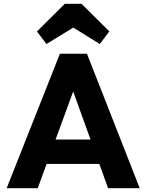

<svg xmlns="http://www.w3.org/2000/svg" viewBox="-20 -988 768 1008"><path d="M15 0 294.5 -706H436.5L713.5 0H547.5L336 -586H393L178 0ZM174 -127.5V-255.5H558.5V-127.5ZM224 -757 174 -823 320 -968H408L554 -823L504 -757L306.5 -879L422.5 -878.5Z"/></svg>

Font: Marine Company Thin
Style: Regular
Weight: 100
Designer: Rodrigo Fuenzalida
Foundry: fragTYPE
Version: Version 1.000